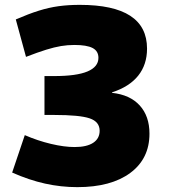

<svg xmlns="http://www.w3.org/2000/svg" viewBox="-20 -760 700 790"><path d="M298 10Q231 10 165.5 -4.5Q100 -19 30 -50L82 -204Q135 -181 189.5 -168Q244 -155 287 -155Q337 -155 363.5 -172.5Q390 -190 390 -222Q390 -259 349 -273Q308 -287 203 -287H163V-447H203Q295 -447 340 -466Q385 -485 385 -522Q385 -550 361 -562.5Q337 -575 286 -575Q258 -575 231 -570.5Q204 -566 170 -555.5Q136 -545 87 -526L45 -680Q98 -703 139.5 -716Q181 -729 221 -734.5Q261 -740 308 -740Q447 -740 516 -695Q585 -650 585 -560Q585 -494 548.5 -448.5Q512 -403 441 -380V-378Q515 -370 555 -326Q595 -282 595 -210Q595 -107 516 -48.5Q437 10 298 10Z"/></svg>

Font: M PLUS 2 Black
Style: Regular
Weight: 900
Designer: Coji Morishita
Foundry: UNDERFOREST DESIGN
Version: Version 1.001